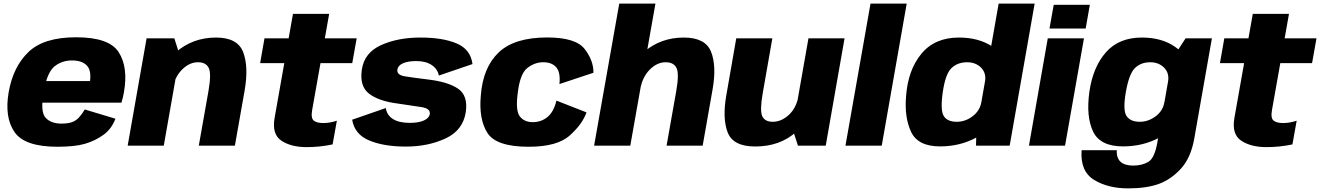

<svg xmlns="http://www.w3.org/2000/svg" viewBox="-20 -805 7295 1061"><path d="M297.5 6 320 -122Q261.5 -122 231.8 -154.5Q202 -187 221 -296Q240 -405 281 -438Q322 -471 378 -471Q434.5 -471 461.2 -441.5Q488 -412 475 -340.5L484.5 -357H214.5L193.5 -237.5H651Q659.5 -263.5 665 -296Q689 -432.5 636.5 -515.8Q584 -599 400.5 -599Q222 -599 137.2 -517.5Q52.5 -436 28 -296Q4 -157.5 59.8 -75.8Q115.5 6 297.5 6ZM320 -122 297.5 6Q393 6 449 -10.2Q505 -26.5 550.5 -59Q596 -91.5 618 -149L448.5 -200Q432.5 -173.5 416 -155.5Q399.5 -137.5 377.2 -129.8Q355 -122 320 -122Z M685.5 0H885L973 -500L943.5 -593H790ZM1078.5 0H1278L1332 -306Q1354.5 -435 1324 -516.2Q1293.5 -597.5 1173.5 -597.5Q1045 -597.5 951.2 -515.8Q857.5 -434 843 -353L933 -312Q945 -379.5 985.8 -420.2Q1026.5 -461 1074 -461Q1117.5 -461 1133.2 -430Q1149 -399 1132 -302Z M1674 8Q1748 8 1818 -7L1841.5 -138Q1803 -125 1766 -125Q1731 -125 1714 -138.5Q1697 -152 1705 -197L1751 -456H1926.5L1951 -593H1775L1799 -728.5H1599L1575 -593H1441.5L1417.5 -456H1551L1497.5 -154Q1481.5 -63 1535.2 -27.5Q1589 8 1674 8Z M2223 5Q2345 5 2441.8 -39.8Q2538.5 -84.5 2554 -186Q2567 -277 2511.2 -315Q2455.5 -353 2343 -366Q2265.5 -375.5 2218.5 -383Q2171.5 -390.5 2176 -420Q2178.5 -442 2205.8 -454.8Q2233 -467.5 2281 -467.5Q2333 -467.5 2365.8 -445.5Q2398.5 -423.5 2405 -387.5L2591 -451Q2580.5 -532 2504 -564.8Q2427.5 -597.5 2302.5 -597.5Q2178 -597.5 2085.5 -555.5Q1993 -513.5 1979.5 -420Q1966 -328 2020.2 -286.8Q2074.5 -245.5 2180 -232.5Q2261.5 -221 2310.5 -213Q2359.5 -205 2355 -174.5Q2351.5 -152.5 2322.5 -139.2Q2293.5 -126 2244.5 -126Q2185 -126 2151.2 -147.5Q2117.5 -169 2112 -208L1926 -143.5Q1939.5 -62.5 2020.2 -28.8Q2101 5 2223 5Z M2902 6Q3059.5 6 3129.2 -57Q3199 -120 3221 -184L3055 -249Q3040 -187 3005.5 -158.5Q2971 -130 2923.5 -130Q2877.5 -130 2853 -161.2Q2828.5 -192.5 2840.5 -286Q2852.5 -396 2893.2 -428.5Q2934 -461 2982 -461Q3029.5 -461 3053.8 -433.2Q3078 -405.5 3071.5 -340.5L3259.5 -403Q3260 -470.5 3210.8 -534.2Q3161.5 -598 3003.5 -598Q2822.5 -598 2735.5 -515Q2648.5 -432 2637 -277Q2625 -146 2673.8 -70Q2722.5 6 2902 6Z M3263 0H3463L3602 -785H3402ZM3663.5 0H3863L3918 -312.5Q3940.5 -441 3909.2 -519.2Q3878 -597.5 3758.5 -597.5Q3629.5 -597.5 3536 -515.8Q3442.5 -434 3428 -353L3518 -312Q3530 -379.5 3570.5 -420.2Q3611 -461 3658.5 -461Q3702.5 -461 3718.2 -430Q3734 -399 3717 -302Z M4389.5 0H4543L4647 -593H4447.5L4359.5 -93ZM4248 -593H4048.5L3994 -280.5Q3971 -152 4001 -73.8Q4031 4.5 4153 4.5Q4291.5 4.5 4380.5 -77.2Q4469.5 -159 4483.5 -240L4393 -276.5Q4381 -209 4339.5 -170.5Q4298 -132 4250.5 -132Q4206.5 -132 4192.2 -163Q4178 -194 4195 -291Z M4652 0H4852.5L4990.5 -785H4790.5Z M5373.5 0H5559.5L5697.5 -785H5498.5L5375.5 -83.5ZM5175 4Q5285.5 4 5375.8 -45.2Q5466 -94.5 5477 -158L5403 -240.5Q5394.5 -192.5 5354.2 -162.2Q5314 -132 5267 -132Q5216 -132 5195.8 -163Q5175.5 -194 5189.5 -294Q5204 -396.5 5238 -428.8Q5272 -461 5324.5 -461Q5372 -461 5401.8 -430.8Q5431.5 -400.5 5423 -353L5526 -435Q5537 -498.5 5463 -548Q5389 -597.5 5278.5 -597.5Q5145.5 -597.5 5071.5 -507.8Q4997.5 -418 4987 -273.5Q4977 -156.5 5014.8 -76.2Q5052.5 4 5175 4Z M5666 0H5865.5L5970 -593H5770ZM5803 -778.5 5779.5 -647.5H5979.5L6002.5 -778.5Z M6214 236Q6314 236 6381.8 212Q6449.5 188 6505 128Q6560.5 68 6579.5 -39L6677 -593H6531.5L6456.5 -478L6375.5 -18Q6360.5 68.5 6326 89.2Q6291.5 110 6242.5 110Q6214 110 6192.2 101.5Q6170.5 93 6160 73.2Q6149.5 53.5 6151.5 25H5957Q5948.5 141 6025.2 188.5Q6102 236 6214 236ZM6186 4Q6297 4 6387.2 -45Q6477.5 -94 6489 -158L6414.5 -240.5Q6406.5 -192.5 6366 -162.2Q6325.5 -132 6278.5 -132Q6227 -132 6205.5 -163.5Q6184 -195 6201.5 -297Q6219.5 -398 6252.2 -429.5Q6285 -461 6336.5 -461Q6383.5 -461 6413.2 -430.8Q6443 -400.5 6434.5 -353L6537 -430.5Q6548 -494 6474.2 -545.8Q6400.5 -597.5 6290 -597.5Q6163 -597.5 6091.2 -515.8Q6019.5 -434 6000 -298Q5981 -162 6020 -79Q6059 4 6186 4Z M6978 8Q7052 8 7122 -7L7145.5 -138Q7107 -125 7070 -125Q7035 -125 7018 -138.5Q7001 -152 7009 -197L7055 -456H7230.5L7255 -593H7079L7103 -728.5H6903L6879 -593H6745.5L6721.5 -456H6855L6801.5 -154Q6785.5 -63 6839.2 -27.5Q6893 8 6978 8Z"/></svg>

Font: Anybody UltraCondensed Thin ExtraBold
Style: Italic
Weight: 800
Italic angle: -10°
Version: Version 1.111